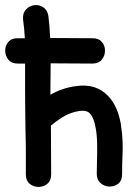

<svg xmlns="http://www.w3.org/2000/svg" viewBox="-27 -737 545 758"><path d="M75 -49Q75 -24 90 -11.5Q105 1 125 1Q145 1 160 -11.5Q175 -24 175 -49Q175 -119 174 -241Q205 -267 230.5 -280.5Q256 -294 287 -299Q315 -303 328 -289Q344 -272 351 -230Q356 -202 356.5 -169Q357 -136 356 -105Q355 -74 355 -51Q355 -27 370 -14Q385 -1 405 -0.5Q425 0 440 -12Q455 -24 455 -49Q455 -89 456.5 -118.5Q458 -148 457 -177.5Q456 -207 450 -248Q437 -319 401 -357Q352 -409 273 -397Q219 -390 172 -363V-378Q172 -379 173 -487Q256 -487 337 -486Q362 -486 374.5 -501Q387 -516 387.5 -536Q388 -556 375.5 -571Q363 -586 339 -586Q257 -587 171 -587Q169 -635 164 -674Q160 -698 143.5 -708.5Q127 -719 108 -716.5Q89 -714 75.5 -699.5Q62 -685 64 -660Q69 -627 71 -586H42Q18 -586 5.5 -571Q-7 -556 -6.5 -536Q-6 -516 6.5 -501Q19 -486 44 -486H72V-378Q72 -351 72.5 -311.5Q73 -272 73.5 -230Q74 -188 75 -153Q75 -98 75 -49Z"/></svg>

Font: Balsamiq Sans
Style: Regular
Weight: 400
Designer: Michael Angeles
Foundry: Balsamiq SRL
Version: Version 1.020; ttfautohint (v1.8.4.7-5d5b);gftools[0.9.26]